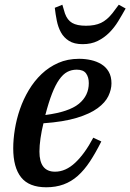

<svg xmlns="http://www.w3.org/2000/svg" viewBox="-20 -781 552 813"><path d="M176 12Q103 12 69.5 -30Q36 -72 36 -153Q36 -191 43 -234Q50 -277 64.5 -319Q79 -361 102 -399.5Q125 -438 156 -467.5Q187 -497 226.5 -514.5Q266 -532 315 -532Q341 -532 365.5 -526.5Q390 -521 409.5 -509Q429 -497 440.5 -477Q452 -457 452 -428Q452 -402 439 -374.5Q426 -347 393.5 -323Q361 -299 305 -282Q249 -265 164 -259Q156 -227 151.5 -195.5Q147 -164 147 -139Q147 -54 213 -54Q258 -54 298.5 -92Q339 -130 375 -198L409 -182Q385 -134 361 -97.5Q337 -61 309.5 -36.5Q282 -12 249 0Q216 12 176 12ZM172 -294Q272 -307 314 -341.5Q356 -376 356 -429Q356 -454 344.5 -470Q333 -486 305 -486Q283 -486 265 -476.5Q247 -467 231 -444.5Q215 -422 200.5 -385Q186 -348 172 -294ZM330 -594Q294 -594 272 -608Q250 -622 238 -644Q226 -666 220.5 -693.5Q215 -721 212 -748L244 -761L255 -724Q265 -696 285.5 -684Q306 -672 344 -672Q382 -672 407.5 -684Q433 -696 456 -725L483 -761L512 -745Q497 -718 480.5 -691Q464 -664 442.5 -642.5Q421 -621 393.5 -607.5Q366 -594 330 -594Z"/></svg>

Font: IBM Plex Serif Medium
Style: Italic
Weight: 500
Italic angle: -14°
Designer: Mike Abbink, Paul van der Laan, Pieter van Rosmalen
Foundry: Bold Monday
Version: Version 2.5